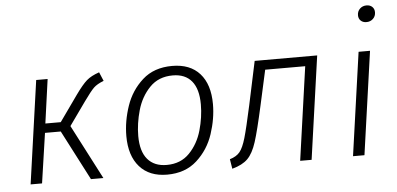

<svg xmlns="http://www.w3.org/2000/svg" viewBox="-51 -856 2007 970"><g transform="rotate(-5 952.0 -371.0)"><path d="M481 -489Q447 -476 430 -459.5Q413 -443 378 -394L294 -276L437 0H374L243 -253H163L126 0H68L142 -523H200L169 -300H247L340 -431Q375 -480 398 -500Q421 -520 462 -534Z M571 -201Q571 -276 597 -352.5Q623 -429 681.5 -481.5Q740 -534 832 -534Q923 -534 972 -479Q1021 -424 1021 -324Q1021 -250 995.5 -173Q970 -96 911 -42.5Q852 11 760 11Q670 11 620.5 -45Q571 -101 571 -201ZM960 -328Q960 -406 927 -446Q894 -486 831 -486Q759 -486 714 -439.5Q669 -393 650 -326Q631 -259 631 -196Q631 -118 665 -78Q699 -38 762 -38Q833 -38 877.5 -84Q922 -130 941 -196.5Q960 -263 960 -328Z M1493 0H1435L1502 -474H1299L1260 -297Q1232 -170 1214 -114Q1196 -58 1169 -31Q1142 -4 1090 10L1082 -39Q1116 -49 1133 -70Q1150 -91 1164 -139Q1178 -187 1203 -302L1250 -523H1567Z M1761 0H1703L1777 -523H1835ZM1790 -707Q1790 -727 1803.5 -740Q1817 -753 1837 -753Q1855 -753 1866 -742.5Q1877 -732 1877 -715Q1877 -695 1863.5 -682Q1850 -669 1830 -669Q1812 -669 1801 -679.5Q1790 -690 1790 -707Z"/></g></svg>

Font: Fira Sans Light
Style: Italic
Weight: 300
Italic angle: -8°
Designer: bBox Type GmbH & Carrois Corporate GbR & Edenspiekermann AG
Foundry: bBox Type GmbH & Carrois Corporate GbR & Edenspiekermann AG
Version: Version 4.301